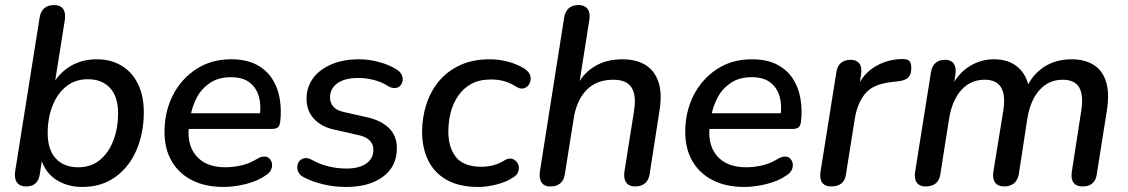

<svg xmlns="http://www.w3.org/2000/svg" viewBox="-20 -732 4471 761"><path d="M306 9Q248 9 203.5 -19Q159 -47 142 -104L150 -122L138 -43Q135 -19 121.5 -6Q108 7 83 7Q59 7 47.5 -8.5Q36 -24 40 -52L137 -662Q141 -687 155.5 -699.5Q170 -712 195 -712Q219 -712 230 -697Q241 -682 237 -653L195 -389H184Q211 -440 257 -468.5Q303 -497 364 -497Q420 -497 462 -471.5Q504 -446 527 -399Q550 -352 550 -287Q550 -206 521.5 -138.5Q493 -71 438 -31Q383 9 306 9ZM290 -69Q341 -69 376 -98Q411 -127 429.5 -175.5Q448 -224 448 -283Q448 -349 416 -383.5Q384 -418 328 -418Q278 -418 242.5 -389.5Q207 -361 188 -312.5Q169 -264 169 -204Q169 -139 201 -104Q233 -69 290 -69Z M866 9Q794 9 741.5 -17.5Q689 -44 660.5 -93Q632 -142 632 -209Q632 -289 665 -354Q698 -419 757.5 -458Q817 -497 896 -497Q955 -497 995 -476.5Q1035 -456 1058 -421Q1081 -386 1088.5 -342Q1096 -298 1091 -252Q1089 -233 1081 -227Q1073 -221 1058 -221H712L720 -283H1027L1009 -269Q1016 -313 1006.5 -348Q997 -383 970 -404.5Q943 -426 895 -426Q846 -426 812.5 -403.5Q779 -381 760.5 -346Q742 -311 735 -272L731 -245Q717 -165 755.5 -117Q794 -69 873 -69Q906 -69 939 -77Q972 -85 1000 -103Q1016 -112 1028.5 -111.5Q1041 -111 1048.5 -103Q1056 -95 1058 -83.5Q1060 -72 1054.5 -59.5Q1049 -47 1035 -38Q1001 -14 954 -2.5Q907 9 866 9Z M1352 9Q1305 9 1261 -1.5Q1217 -12 1185 -29Q1169 -37 1163 -49.5Q1157 -62 1158.5 -74Q1160 -86 1167.5 -94.5Q1175 -103 1187.5 -105Q1200 -107 1215 -99Q1247 -81 1282 -72.5Q1317 -64 1353 -64Q1404 -64 1432 -84Q1460 -104 1460 -138Q1460 -161 1444.5 -176Q1429 -191 1399 -197L1306 -218Q1254 -229 1224.5 -261Q1195 -293 1195 -341Q1195 -385 1219.5 -420Q1244 -455 1291.5 -476Q1339 -497 1404 -497Q1442 -497 1483 -486Q1524 -475 1553 -456Q1567 -447 1572.5 -434.5Q1578 -422 1575.5 -410.5Q1573 -399 1565.5 -391.5Q1558 -384 1545.5 -383Q1533 -382 1518 -391Q1493 -407 1462 -415Q1431 -423 1399 -423Q1347 -423 1317.5 -402Q1288 -381 1288 -346Q1288 -325 1301 -309.5Q1314 -294 1343 -288L1436 -267Q1492 -254 1522.5 -223.5Q1553 -193 1553 -145Q1553 -72 1498 -31.5Q1443 9 1352 9Z M1876 9Q1801 9 1751.5 -18.5Q1702 -46 1677.5 -95.5Q1653 -145 1653 -210Q1653 -264 1669 -315.5Q1685 -367 1717.5 -407.5Q1750 -448 1801 -472.5Q1852 -497 1921 -497Q1958 -497 1993.5 -487.5Q2029 -478 2055 -462Q2072 -452 2078.5 -439.5Q2085 -427 2083 -414.5Q2081 -402 2073.5 -393Q2066 -384 2054 -381.5Q2042 -379 2028 -387Q2004 -403 1979.5 -410Q1955 -417 1926 -417Q1880 -417 1848 -399.5Q1816 -382 1795.5 -351.5Q1775 -321 1766 -285Q1757 -249 1757 -211Q1757 -147 1787.5 -109Q1818 -71 1889 -71Q1911 -71 1935 -77Q1959 -83 1984 -99Q1996 -105 2007 -103Q2018 -101 2026 -92.5Q2034 -84 2036 -73Q2038 -62 2033.5 -50Q2029 -38 2014 -29Q1988 -11 1949 -1Q1910 9 1876 9Z M2161 7Q2137 7 2126.5 -9Q2116 -25 2120 -53L2216 -662Q2220 -687 2234.5 -699.5Q2249 -712 2274 -712Q2297 -712 2308.5 -697Q2320 -682 2316 -654L2273 -382H2262Q2287 -438 2334.5 -467.5Q2382 -497 2447 -497Q2501 -497 2537.5 -475Q2574 -453 2589.5 -408Q2605 -363 2594 -294L2555 -43Q2552 -19 2537 -6Q2522 7 2497 7Q2473 7 2462 -8.5Q2451 -24 2455 -52L2493 -292Q2503 -355 2483 -385.5Q2463 -416 2411 -416Q2344 -416 2304.5 -375Q2265 -334 2254 -263L2219 -43Q2212 7 2161 7Z M2930 9Q2858 9 2805.5 -17.5Q2753 -44 2724.5 -93Q2696 -142 2696 -209Q2696 -289 2729 -354Q2762 -419 2821.5 -458Q2881 -497 2960 -497Q3019 -497 3059 -476.5Q3099 -456 3122 -421Q3145 -386 3152.5 -342Q3160 -298 3155 -252Q3153 -233 3145 -227Q3137 -221 3122 -221H2776L2784 -283H3091L3073 -269Q3080 -313 3070.5 -348Q3061 -383 3034 -404.5Q3007 -426 2959 -426Q2910 -426 2876.5 -403.5Q2843 -381 2824.5 -346Q2806 -311 2799 -272L2795 -245Q2781 -165 2819.5 -117Q2858 -69 2937 -69Q2970 -69 3003 -77Q3036 -85 3064 -103Q3080 -112 3092.5 -111.5Q3105 -111 3112.5 -103Q3120 -95 3122 -83.5Q3124 -72 3118.5 -59.5Q3113 -47 3099 -38Q3065 -14 3018 -2.5Q2971 9 2930 9Z M3274 7Q3250 7 3239 -8Q3228 -23 3232 -50L3295 -446Q3299 -471 3313.5 -483Q3328 -495 3352 -495Q3375 -495 3386 -480.5Q3397 -466 3393 -438L3382 -371H3372Q3392 -430 3440 -462.5Q3488 -495 3550 -498Q3575 -499 3583.5 -491Q3592 -483 3592 -463Q3592 -437 3580 -425Q3568 -413 3541 -410L3517 -407Q3443 -400 3411 -363Q3379 -326 3368 -262L3333 -41Q3330 -17 3315 -5Q3300 7 3274 7Z M3648 7Q3625 7 3614 -8Q3603 -23 3607 -50L3670 -446Q3674 -471 3688.5 -483Q3703 -495 3726 -495Q3749 -495 3760 -480Q3771 -465 3767 -438L3755 -362L3747 -380Q3775 -439 3820.5 -468Q3866 -497 3920 -497Q3977 -497 4013.5 -466.5Q4050 -436 4060 -377L4047 -381Q4072 -437 4118.5 -467Q4165 -497 4228 -497Q4279 -497 4314.5 -475Q4350 -453 4364 -408Q4378 -363 4367 -293L4327 -41Q4324 -18 4310 -5.5Q4296 7 4271 7Q4246 7 4235 -8Q4224 -23 4228 -50L4266 -296Q4275 -356 4257 -386Q4239 -416 4192 -416Q4137 -416 4100.5 -375.5Q4064 -335 4052 -263L4018 -41Q4014 -18 3999 -5.5Q3984 7 3960 7Q3936 7 3924.5 -8Q3913 -23 3917 -50L3957 -296Q3966 -356 3947.5 -386Q3929 -416 3883 -416Q3827 -416 3790.5 -375.5Q3754 -335 3742 -263L3707 -41Q3700 7 3648 7Z"/></svg>

Font: Nunito ExtraLight SemiBold
Style: Italic
Weight: 600
Italic angle: -9°
Version: Version 3.602